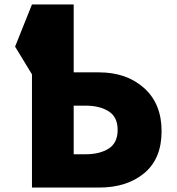

<svg xmlns="http://www.w3.org/2000/svg" viewBox="-20 -845 796 865"><path d="M124 0H426Q552 0 630 -65Q708 -130 708 -254Q708 -378 629 -448.5Q550 -519 426 -519H312V-825H124L48 -635L124 -510ZM312 -369H366Q429 -369 469.5 -343.5Q510 -318 510 -260Q510 -201 469.5 -175.5Q429 -150 366 -150H312Z"/></svg>

Font: Hussar
Style: BoldWeb
Weight: 700
Foundry: Cannot Into Space Fonts
Version: Version 2.00